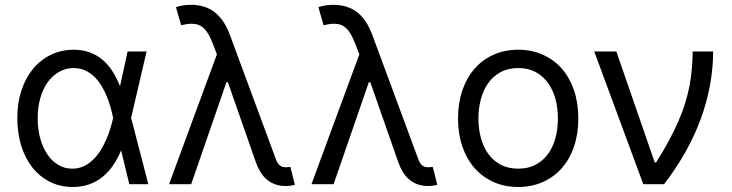

<svg xmlns="http://www.w3.org/2000/svg" viewBox="-20 -757 3007 789"><path d="M277 11.4Q225.9 11 184.1 -10.3Q142.4 -31.6 112.7 -69.2Q83.1 -106.9 67.1 -158.7Q51.1 -210.6 51.1 -272.7Q51.1 -334.2 68.2 -385.7Q85.2 -437.1 115.9 -474.3Q146.7 -511.4 189.3 -532Q231.9 -552.6 282.7 -552.6Q320 -552.6 349.4 -541.5Q378.9 -530.5 402 -510.8Q425.1 -491.1 442.5 -463.6Q459.9 -436.1 473 -403.4H473.4L504.3 -545.5H582.4L518.8 -272.7L589.5 0H511.4L478 -137.8H477.3Q463.4 -104.8 444.6 -77.2Q425.8 -49.7 401.1 -29.8Q376.4 -9.9 345.5 0.9Q314.6 11.7 277 11.4ZM444.6 -274.1Q441.1 -291.5 435.2 -313.2Q429.3 -334.9 420.3 -357.4Q411.2 -380 398.8 -401.5Q386.4 -422.9 369.5 -439.8Q352.6 -456.7 331.1 -467Q309.7 -477.3 282.7 -477.3Q250.4 -477.3 223.2 -462Q196 -446.7 176.3 -419.6Q156.6 -392.4 145.8 -354.6Q134.9 -316.8 134.9 -271.3Q134.9 -226.9 145.2 -188.9Q155.5 -150.9 174.2 -123.2Q192.8 -95.5 218.9 -79.7Q245 -63.9 277 -63.9Q303.3 -63.9 324.9 -74.4Q346.6 -84.9 363.8 -101.9Q381 -119 394.4 -140.8Q407.7 -162.6 417.6 -185.7Q427.6 -208.8 434.1 -231.2Q440.7 -253.6 444.6 -271.3L445 -272.7Z M1031.2 -90.9 916.5 -419H910.5L765.6 0H674.7L871.4 -533.7L853.7 -579.5Q845.2 -601.2 836.5 -616.3Q827.8 -631.4 817.5 -641Q807.2 -650.6 795.1 -655Q783 -659.4 767.8 -659.4Q749.6 -659.4 724.4 -653.4L703.1 -727.3Q709.5 -730.1 726.2 -733.7Q742.9 -737.2 764.2 -737.2Q823.2 -737.2 862.2 -706.9Q901.3 -676.5 924.7 -613.6L1110.8 -110.8Q1113.3 -104 1116.3 -96.6Q1119.3 -89.1 1123.9 -83.3Q1128.6 -77.4 1135.7 -73.5Q1142.8 -69.6 1153.4 -69.6Q1157.7 -69.6 1163.9 -70.3Q1170.1 -71 1173.3 -71L1191.8 2.8Q1182.2 5 1172.9 6.2Q1163.7 7.5 1155.2 7.5Q1130.7 7.5 1111.2 0.5Q1091.6 -6.4 1076.3 -19.4Q1061.1 -32.3 1050.1 -50.4Q1039.1 -68.5 1031.2 -90.9Z M1616.5 -90.9 1501.8 -419H1495.7L1350.9 0H1259.9L1456.7 -533.7L1438.9 -579.5Q1430.4 -601.2 1421.7 -616.3Q1413 -631.4 1402.7 -641Q1392.4 -650.6 1380.3 -655Q1368.3 -659.4 1353 -659.4Q1334.9 -659.4 1309.7 -653.4L1288.4 -727.3Q1294.7 -730.1 1311.4 -733.7Q1328.1 -737.2 1349.4 -737.2Q1408.4 -737.2 1447.4 -706.9Q1486.5 -676.5 1509.9 -613.6L1696 -110.8Q1698.5 -104 1701.5 -96.6Q1704.5 -89.1 1709.2 -83.3Q1713.8 -77.4 1720.9 -73.5Q1728 -69.6 1738.6 -69.6Q1742.9 -69.6 1749.1 -70.3Q1755.3 -71 1758.5 -71L1777 2.8Q1767.4 5 1758.2 6.2Q1748.9 7.5 1740.4 7.5Q1715.9 7.5 1696.4 0.5Q1676.8 -6.4 1661.6 -19.4Q1646.3 -32.3 1635.3 -50.4Q1624.3 -68.5 1616.5 -90.9Z M2109.4 11.4Q2054 11.4 2008.5 -8.9Q1963.1 -29.1 1930.6 -65.9Q1898.1 -102.6 1880.1 -154.7Q1862.2 -206.7 1862.2 -269.9Q1862.2 -333.8 1880.1 -386Q1898.1 -438.2 1930.6 -475.1Q1963.1 -512.1 2008.5 -532.3Q2054 -552.6 2109.4 -552.6Q2164.8 -552.6 2210.4 -532.3Q2256 -512.1 2288.5 -475.1Q2321 -438.2 2338.8 -386Q2356.5 -333.8 2356.5 -269.9Q2356.5 -206.7 2338.8 -154.7Q2321 -102.6 2288.5 -65.9Q2256 -29.1 2210.4 -8.9Q2164.8 11.4 2109.4 11.4ZM2109.4 -63.9Q2151.6 -63.9 2182.4 -80.8Q2213.1 -97.7 2233.1 -125.9Q2253.2 -154.1 2263 -191.6Q2272.7 -229 2272.7 -269.9Q2272.7 -311.1 2263 -348.5Q2253.2 -386 2233.1 -414.6Q2213.1 -443.2 2182.4 -460.2Q2151.6 -477.3 2109.4 -477.3Q2067.5 -477.3 2036.6 -460.2Q2005.7 -443.2 1985.6 -414.6Q1965.6 -386 1955.8 -348.5Q1946 -311.1 1946 -269.9Q1946 -229 1955.8 -191.6Q1965.6 -154.1 1985.6 -125.9Q2005.7 -97.7 2036.6 -80.8Q2067.5 -63.9 2109.4 -63.9Z M2421.9 -545.5H2512.8L2670.5 -89.5H2676.1Q2706.7 -137.8 2729.4 -180Q2752.1 -222.3 2768.6 -260.7Q2785.2 -299 2796 -334.3Q2806.8 -369.7 2813.4 -404.3Q2820 -438.9 2823 -473.7Q2826 -508.5 2826.7 -545.5H2910.5Q2910.5 -408.4 2860.3 -270.1Q2810 -131.7 2708.8 0H2623.6Z"/></svg>

Font: Interop
Style: Regular
Weight: 400
Designer: Rasmus Andersson, Google, Jang Haemin
Foundry: jhaemin
Version: Version 1.008